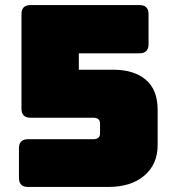

<svg xmlns="http://www.w3.org/2000/svg" viewBox="-20 -740 687 760"><path d="M409 0H91Q55 0 55 -36V-153Q55 -189 91 -189H349Q376 -189 376 -212V-251Q376 -274 349 -274H101Q65 -274 65 -310V-684Q65 -720 101 -720H532Q568 -720 568 -684V-565Q568 -529 532 -529H292V-464H429Q510 -464 557 -424.5Q604 -385 604 -305V-166Q604 -90 551.5 -45Q499 0 409 0Z"/></svg>

Font: Bungee Tint
Style: Regular
Weight: 400
Designer: David Jonathan Ross
Foundry: David Jonathan Ross
Version: Version 2.001